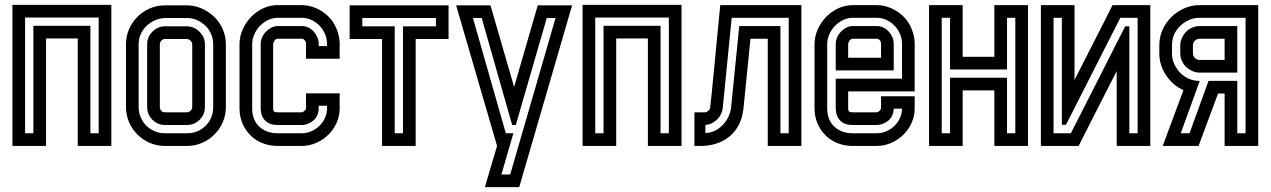

<svg xmlns="http://www.w3.org/2000/svg" viewBox="-20 -599 5215 788"><path d="M169 -441V0H31V-579H437V0H299V-441ZM83 -52H117V-493H351V-52H385V-527H83Z M747 -577Q778 -577 807 -564.5Q836 -552 858.5 -530.5Q881 -509 894 -479.5Q907 -450 907 -417V-160Q907 -127 894.5 -98Q882 -69 860 -47Q838 -25 809 -12.5Q780 0 747 0H657Q624 0 595 -12.5Q566 -25 544 -47Q522 -69 509.5 -98Q497 -127 497 -160V-417Q497 -450 509.5 -479Q522 -508 544 -530Q566 -552 595 -564.5Q624 -577 657 -577ZM657 -439Q649 -439 642.5 -432.5Q636 -426 636 -417V-160Q636 -152 641.5 -145Q647 -138 657 -138H747Q755 -138 762 -144.5Q769 -151 769 -160V-417Q769 -425 762.5 -431.5Q756 -438 747 -439ZM657 -525Q634 -524 614.5 -515Q595 -506 580.5 -492Q566 -478 557.5 -458.5Q549 -439 549 -417V-160Q549 -137 557.5 -117.5Q566 -98 580.5 -83.5Q595 -69 614.5 -60.5Q634 -52 657 -52H747Q793 -52 824 -83Q855 -114 855 -160V-417Q855 -440 846.5 -459.5Q838 -479 823 -493.5Q808 -508 788.5 -516.5Q769 -525 747 -525ZM747 -491Q778 -490 799.5 -468Q821 -446 821 -417V-160Q821 -129 799.5 -107.5Q778 -86 747 -86H657Q627 -86 605.5 -107.5Q584 -129 584 -160V-417Q584 -448 606 -469.5Q628 -491 657 -491Z M1218 -138Q1223 -138 1228.5 -143Q1234 -148 1236 -153V-216H1374V-153Q1374 -123 1361.5 -95Q1349 -67 1327.5 -46Q1306 -25 1277.5 -12.5Q1249 0 1218 0H1120Q1087 0 1058.5 -11Q1030 -22 1009 -42.5Q988 -63 975.5 -91.5Q963 -120 963 -155V-418Q963 -448 975.5 -477Q988 -506 1009.5 -528.5Q1031 -551 1059.5 -564.5Q1088 -578 1120 -578H1218Q1248 -578 1276 -566Q1304 -554 1325 -534Q1348 -513 1361 -481.5Q1374 -450 1374 -420V-358H1236V-420Q1236 -427 1231 -433.5Q1226 -440 1218 -440H1120Q1112 -440 1106.5 -432Q1101 -424 1101 -418V-155Q1101 -145 1104.5 -141.5Q1108 -138 1120 -138ZM1288 -410H1322V-420Q1322 -441 1313.5 -460.5Q1305 -480 1290.5 -494.5Q1276 -509 1257.5 -517.5Q1239 -526 1218 -526H1120Q1099 -526 1079.5 -516.5Q1060 -507 1046 -492Q1032 -477 1023.5 -457.5Q1015 -438 1015 -418V-155Q1015 -106 1044.5 -79Q1074 -52 1120 -52H1218Q1238 -52 1257 -60Q1276 -68 1290.5 -82Q1305 -96 1313.5 -114.5Q1322 -133 1322 -153V-165H1288V-153Q1288 -140 1282.5 -127Q1277 -114 1268 -106Q1258 -97 1245 -91.5Q1232 -86 1218 -86H1120Q1085 -86 1067.5 -105Q1050 -124 1050 -155V-418Q1050 -432 1055.5 -445Q1061 -458 1071 -468.5Q1081 -479 1093.5 -485.5Q1106 -492 1120 -492H1218Q1233 -492 1245.5 -486Q1258 -480 1267.5 -469.5Q1277 -459 1282.5 -446Q1288 -433 1288 -420Z M1548 -439H1415V-577H1821V-439H1686V0H1548ZM1600 -52H1634V-491H1769V-525H1467V-491H1600Z M2020 0 1852 -577H1993L2090 -242L2187 -577H2328L2111 169H1970ZM2038 117H2074L2260 -525H2224L2097 -86H2082L1957 -525H1921L2056 -52H2087Z M2509 -441V0H2371V-579H2777V0H2639V-441ZM2423 -52H2457V-493H2691V-52H2725V-527H2423Z M3014 -492H3183V-52H3217V-526H2983L2946 -153Q2944 -140 2937 -127Q2930 -114 2920 -106Q2900 -88 2875 -86V-53Q2913 -54 2943 -83Q2973 -112 2980 -153ZM2830 -138H2874Q2879 -138 2885.5 -143Q2892 -148 2894 -153L2901 -216L2936 -578H3269V0H3131V-440H3060L3031 -151Q3026 -110 3009.5 -81.5Q2993 -53 2969 -35Q2945 -17 2916 -8.5Q2887 0 2858 0H2830Z M3323 -418Q3323 -448 3335.5 -477Q3348 -506 3369.5 -528.5Q3391 -551 3419.5 -564.5Q3448 -578 3480 -578H3578Q3608 -578 3636 -566Q3664 -554 3685 -534Q3708 -513 3721 -481.5Q3734 -450 3734 -420V-224H3461V-155Q3461 -145 3464.5 -141.5Q3468 -138 3480 -138H3578Q3583 -138 3588.5 -143Q3594 -148 3596 -153V-204H3734V-153Q3734 -123 3721.5 -95Q3709 -67 3687.5 -46Q3666 -25 3637.5 -12.5Q3609 0 3578 0H3480Q3447 0 3418.5 -11Q3390 -22 3369 -42.5Q3348 -63 3335.5 -91.5Q3323 -120 3323 -155ZM3461 -362H3596V-420Q3596 -427 3591 -433.5Q3586 -440 3578 -440H3480Q3472 -440 3466.5 -432Q3461 -424 3461 -418ZM3682 -276V-420Q3682 -441 3673.5 -460.5Q3665 -480 3650.5 -494.5Q3636 -509 3617.5 -517.5Q3599 -526 3578 -526H3480Q3459 -526 3439.5 -516.5Q3420 -507 3406 -492Q3392 -477 3383.5 -457.5Q3375 -438 3375 -418V-155Q3375 -106 3404.5 -79Q3434 -52 3480 -52H3578Q3598 -52 3617 -60Q3636 -68 3650.5 -82Q3665 -96 3673.5 -114.5Q3682 -133 3682 -153H3648Q3648 -140 3642.5 -127Q3637 -114 3628 -106Q3618 -97 3605 -91.5Q3592 -86 3578 -86H3480Q3445 -86 3427.5 -105Q3410 -124 3410 -155V-276ZM3410 -418Q3410 -432 3415.5 -445Q3421 -458 3431 -468.5Q3441 -479 3453.5 -485.5Q3466 -492 3480 -492H3578Q3593 -492 3605.5 -486Q3618 -480 3627.5 -469.5Q3637 -459 3642.5 -446Q3648 -433 3648 -420V-310H3410Z M3931 -228V0H3793V-578H3931V-366H4061V-578H4199V0H4061V-228ZM3845 -52H3879V-280H4113V-52H4147V-526H4113V-314H3879V-526H3845Z M4546 -578H4701V0H4563V-307L4465 -115L4457 -99L4407 0H4252V-578H4390V-271L4496 -479ZM4649 -526H4578L4355 -87H4338V-526H4304V-52H4375L4598 -491H4615V-52H4649Z M4903 -440Q4892 -440 4884 -432Q4876 -424 4876 -413V-380Q4876 -369 4884 -361Q4892 -353 4903 -353H5006V-440ZM4862 -52 4940 -267H5058V-52H5092V-526H4903Q4880 -526 4860 -517Q4840 -508 4824 -493Q4808 -478 4799 -457.5Q4790 -437 4790 -413V-380Q4790 -357 4799 -337Q4808 -317 4823 -301Q4838 -285 4858.5 -276Q4879 -267 4903 -267H4904L4826 -52ZM5058 -492V-301H4903Q4888 -301 4873.5 -307.5Q4859 -314 4848 -324.5Q4837 -335 4830.5 -349.5Q4824 -364 4824 -380V-413Q4824 -428 4830.5 -442.5Q4837 -457 4847.5 -468Q4858 -479 4872.5 -485.5Q4887 -492 4903 -492ZM4752 0 4837 -229Q4793 -249 4765.5 -290.5Q4738 -332 4738 -380V-413Q4738 -447 4751.5 -477Q4765 -507 4788 -529.5Q4811 -552 4841 -565Q4871 -578 4903 -578H5144V0H5006V-215H4979L4899 0Z"/></svg>

Font: Aurach Bi
Style: Regular
Weight: 400
Designer: Peter Wiegel
Foundry: Peter Wiegel
Version: Version 1.002